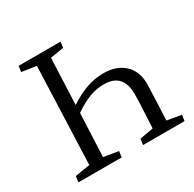

<svg xmlns="http://www.w3.org/2000/svg" viewBox="-155 -876 1055 1042"><g transform="rotate(-30 372.5 -355.0)"><path d="M247 -371Q298 -405 350.5 -425Q403 -445 464 -445Q545 -445 593.5 -399Q642 -353 640 -272Q637 -159 631 -52L720 -37L715 0H455L460 -37L545 -52Q547 -99 550 -149Q553 -199 554 -252Q559 -392 435 -392Q387 -392 342.5 -375Q298 -358 246 -322L234 -52L326 -37L321 0H50L55 -37L148 -52L171 -660L80 -674L85 -710H348L343 -674L259 -660Z"/></g></svg>

Font: Literata 36pt
Style: Italic
Weight: 400
Italic angle: -2°
Designer: Latin by Veronika Burian and Jose Scaglione. Greek by Irene Vlachou. Cyrillic by Vera Evstafieva
Foundry: TypeTogether
Version: Version 3.002